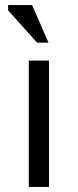

<svg xmlns="http://www.w3.org/2000/svg" viewBox="-20 -740 308 760"><path d="M12 0ZM94 -500H174V0H94ZM172 -571H127L12 -699V-720H107Z"/></svg>

Font: PT Sans
Style: Regular
Weight: 400
Version: Version 2.003W OFL; ttfautohint (v1.6)